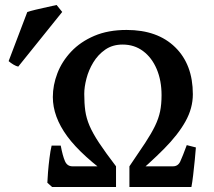

<svg xmlns="http://www.w3.org/2000/svg" viewBox="-20 -750 857 770"><path d="M753.4 -372.1Q753.4 -315.9 723.6 -262.7Q693.8 -209.5 637.9 -153.1Q582 -96.7 503.9 -30.8L499 -83Q537.1 -138.7 562.3 -177Q587.4 -215.3 601.8 -245.1Q616.2 -274.9 622.1 -303.5Q627.9 -332 627.9 -368.2Q627.9 -427.2 608.4 -473.1Q588.9 -519 553.7 -545.2Q518.6 -571.3 471.7 -571.3Q431.2 -571.3 402.1 -551Q373 -530.8 354.2 -499.8Q335.4 -468.8 326.7 -434.8Q317.9 -400.9 317.9 -373.5Q317.9 -335.4 322 -305.7Q326.2 -275.9 339.1 -245.6Q352.1 -215.3 377.4 -177Q402.8 -138.7 445.3 -83L439.9 -30.8Q307.1 -125 249.5 -203.6Q191.9 -282.2 191.9 -360.8Q191.9 -408.7 210.2 -456.3Q228.5 -503.9 265.6 -543.2Q302.7 -582.5 358.2 -606.2Q413.6 -629.9 487.8 -629.9Q611.8 -629.9 682.6 -560.5Q753.4 -491.2 753.4 -372.1ZM765.6 -158.7Q764.2 -139.6 761.2 -108.6Q758.3 -77.6 754.6 -47.4Q751 -17.1 747.6 0H499V-83H673.8Q693.8 -83 702.9 -102.3Q711.9 -121.6 729 -168ZM189 0 169.9 -17.1Q170.4 -32.7 172.6 -60.1Q174.8 -87.4 178.5 -116.5Q182.1 -145.5 187 -166H223.6Q231.4 -124.5 240.5 -103.8Q249.5 -83 270.5 -83H445.3V0ZM53.2 -482.9Q44.9 -484.4 33.9 -491Q22.9 -497.6 14.6 -504.9L89.4 -701.7Q100.1 -705.6 123.3 -711.2Q146.5 -716.8 170.4 -721.9Q194.3 -727.1 207 -730L229.5 -702.1Z"/></svg>

Font: Gentium Plus
Style: Bold
Weight: 700
Designer: Victor Gaultney, Annie Olsen, Iska Routamaa, Becca Hirsbrunner
Foundry: SIL International
Version: Version 6.101